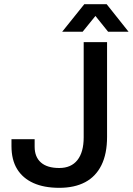

<svg xmlns="http://www.w3.org/2000/svg" viewBox="-20 -888 636 920"><path d="M264 12Q191 12 140 -11Q89 -34 62 -78Q35 -122 35 -188V-221H146V-185Q146 -136 176 -109.5Q206 -83 264 -83Q321 -83 351 -121Q381 -159 381 -230V-686H493V-232Q493 -151 466 -96.5Q439 -42 388 -15Q337 12 264 12ZM278 -736 384 -868H491L596 -736H498L412 -843L462 -842L376 -736Z"/></svg>

Font: Archivo SemiBold Medium
Style: Regular
Weight: 500
Version: Version 2.001